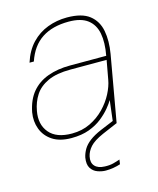

<svg xmlns="http://www.w3.org/2000/svg" viewBox="-107 -590 707 858"><g transform="rotate(-15 246.0 -161.0)"><path d="M166 12Q112 12 78.5 -10Q45 -32 31.5 -68Q18 -104 25 -145Q36 -201 65 -235.5Q94 -270 139.5 -286.5Q185 -303 242 -303H410Q421 -362 413 -404.5Q405 -447 374.5 -470.5Q344 -494 287 -494Q212 -494 163 -462Q114 -430 91 -362H71Q88 -415 120 -448.5Q152 -482 194.5 -498Q237 -514 284 -514Q353 -514 388 -486.5Q423 -459 432 -412Q441 -365 431 -306L377 0H361L374 -108Q366 -94 349.5 -74Q333 -54 308 -34Q283 -14 248 -1Q213 12 166 12ZM173 -7Q220 -7 258 -25.5Q296 -44 324 -73Q352 -102 369 -135Q386 -168 391 -197L407 -285H240Q175 -285 135 -266.5Q95 -248 74.5 -216.5Q54 -185 47 -145Q36 -85 68.5 -46Q101 -7 173 -7ZM276 192Q258 192 238.5 185Q219 178 208 160.5Q197 143 202 112Q206 93 216.5 75Q227 57 248 41Q269 25 302 11L367 -16L376 0L306 30Q263 49 245 69Q227 89 222 112Q216 140 230.5 156Q245 172 276 173Q299 174 316 169.5Q333 165 347 160L344 181Q329 186 311.5 189Q294 192 276 192Z"/></g></svg>

Font: DM Sans 16pt Thin
Style: Italic
Weight: 250
Italic angle: -10°
Version: Version 4.004;gftools[0.9.30]